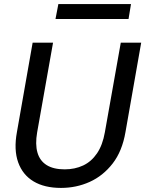

<svg xmlns="http://www.w3.org/2000/svg" viewBox="-20 -909 712 941"><path d="M279 12Q198 12 144.5 -20Q91 -52 69 -113.5Q47 -175 63 -262L140 -700H240L162 -260Q152 -202 163.5 -161.5Q175 -121 208.5 -100Q242 -79 297 -79Q347 -79 387.5 -98Q428 -117 455.5 -157.5Q483 -198 494 -261L572 -700H672L595 -262Q579 -168 532 -107.5Q485 -47 419.5 -17.5Q354 12 279 12ZM252 -816 266 -889H622L610 -816Z"/></svg>

Font: DM Sans 28pt Medium
Style: Italic
Weight: 500
Italic angle: -10°
Version: Version 4.004;gftools[0.9.30]